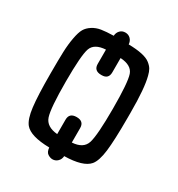

<svg xmlns="http://www.w3.org/2000/svg" viewBox="-170 -772 865 933"><g transform="rotate(30 262.5 -305.5)"><path d="M45.9 -305.2V-310.1Q45.9 -384.3 47.4 -427.2Q48.8 -470.2 55.9 -508.5Q63 -546.9 73.5 -564.9Q84 -583 105 -596.4Q126 -609.9 152.1 -614Q178.2 -618.2 220.2 -619.1Q221.2 -637.2 232.7 -649.2Q244.1 -661.1 262 -661.1Q279.8 -661.1 291.5 -649.2Q303.2 -637.2 304.2 -619.1Q350.1 -618.2 380.1 -611.6Q410.2 -605 426 -592.5Q441.9 -580.1 449.5 -567.1Q457 -554.2 461.9 -534.2Q478 -474.1 478 -337.9V-305.2Q478 -182.1 470.5 -120.1Q462.9 -58.1 441.9 -33.2Q408.7 5.9 304.2 7.8Q303.2 25.9 291 37.8Q278.8 49.8 262.2 49.8Q249 49.8 235.6 41Q222.2 32.2 220.2 7.8Q114.3 5.9 82 -33.2Q61 -59.1 53.5 -121.1Q45.9 -183.1 45.9 -305.2ZM129.9 -311Q129.9 -161.1 144.5 -117.2Q159.2 -73.2 221.2 -67.9V-148.9Q221.2 -187 262.2 -187Q303.2 -187 303.2 -148.9V-67.9Q366.2 -71.8 380.1 -116.9Q394 -162.1 394 -310.1Q394 -457 380.1 -497.6Q366.2 -538.1 303.2 -542V-461.9Q303.2 -423.8 265.1 -423.8H262.2Q221.2 -423.8 221.2 -461.9V-542Q158.2 -538.1 144 -497.6Q129.9 -457 129.9 -311Z"/></g></svg>

Font: CMU Typewriter Text
Style: Bold
Weight: 700
Version: Version 0.7.0